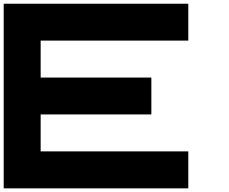

<svg xmlns="http://www.w3.org/2000/svg" viewBox="-20 -820 1240 1040"><path d="M1000 -600.1H200.2V-399.9H799.8V-200.2H200.2V0H1000V200.2H0V-799.8H1000Z"/></svg>

Font: QuinqueFive
Style: Regular
Weight: 400
Monospace: yes
Designer: GGBotNet
Foundry: GGBotNet
Version: 1.1